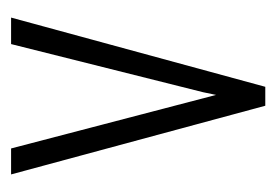

<svg xmlns="http://www.w3.org/2000/svg" viewBox="-98 -412 510 355"><g transform="rotate(-90 157.5 -235.0)"><path d="M139 0 12 -470H60L159 -91L164 -115L253 -470H302L174 0Z"/></g></svg>

Font: Smooch Sans
Style: Regular
Weight: 400
Designer: Robert E. Leuschke
Foundry: Robert E. Leuschke
Version: Version 1.010; ttfautohint (v1.8.3)